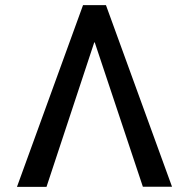

<svg xmlns="http://www.w3.org/2000/svg" viewBox="-20 -731 740 752"><path d="M539.6 0.5 351.1 -564.9H349.1L162.1 1H46.4L305.2 -710.9H395L653.8 0.5Z"/></svg>

Font: Alte DIN 1451 Mittelschrift
Style: Regular
Weight: 400
Designer: Peter Wiegel
Foundry: Peter Wiegel
Version: Version 1.002 September 20, 2019